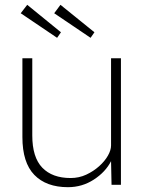

<svg xmlns="http://www.w3.org/2000/svg" viewBox="-20 -767 594 797"><path d="M262 10Q172 10 122.5 -41Q73 -92 73 -198V-525H114V-205Q114 -114 155.5 -71Q197 -28 273 -28Q308 -28 338 -42Q368 -56 391.5 -77Q415 -98 428 -121Q441 -144 441 -163V-525H482V0H443L441 -98Q418 -53 369.5 -21.5Q321 10 262 10ZM356 -610 205 -712 231 -747 372 -633ZM217 -610 66 -712 93 -747 233 -633Z"/></svg>

Font: Readex Pro Light
Style: Regular
Weight: 300
Designer: Bonnie Shaver-Troup, Thomas Jockin
Foundry: Lexend
Version: Version 1.200; ttfautohint (v1.8.3)